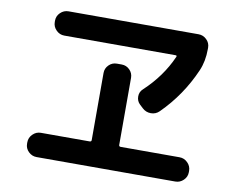

<svg xmlns="http://www.w3.org/2000/svg" viewBox="-79 -827 1157 935"><g transform="rotate(10 500.0 -360.0)"><path d="M610 -412Q697 -493 742 -595Q746 -603 737 -603H187Q164 -603 147 -620Q130 -637 130 -660V-667Q130 -690 147 -706.5Q164 -723 187 -723H830Q853 -723 870 -706.5Q887 -690 887 -667V-660Q887 -599 866 -551Q809 -420 709 -321Q692 -304 667.5 -304Q643 -304 625 -321L609 -336Q593 -351 593 -374Q593 -397 610 -412ZM157 3Q134 3 117 -13.5Q100 -30 100 -53V-60Q100 -83 117 -100Q134 -117 157 -117H398Q407 -117 407 -125V-457Q407 -480 423.5 -496.5Q440 -513 463 -513H487Q510 -513 526.5 -496.5Q543 -480 543 -457V-125Q543 -117 552 -117H843Q866 -117 883 -100Q900 -83 900 -60V-53Q900 -30 883 -13.5Q866 3 843 3Z"/></g></svg>

Font: Rounded Mplus 1c Bold
Style: Bold
Weight: 700
Version: Version 1.059.20150529